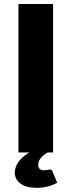

<svg xmlns="http://www.w3.org/2000/svg" viewBox="-20 -748 351 942"><path d="M260.5 148.5Q243 159 217 166.2Q191 173.5 161.5 173.5Q108 173.5 80.2 152.5Q52.5 131.5 52.5 99Q52.5 73.5 69.5 48Q86.5 22.5 124 0H70.5V-728.5H240.5V0H214.5Q195 10.5 181.2 26.2Q167.5 42 167.5 61Q167.5 73 174.2 80.2Q181 87.5 194.5 87.5Q202 87.5 206.5 87Q211 86.5 214 85.8Q217 85 219 84.2Q221 83.5 223.5 83.5Q234 83.5 237.5 93Z"/></svg>

Font: Lato 2
Style: Regular
Weight: 900
Designer: Lukasz Dziedzic with Adam Twardoch and Botio Nikoltchev
Foundry: tyPoland Lukasz Dziedzic
Version: Version 2.015; 2015-08-06; http://www.latofonts.com/